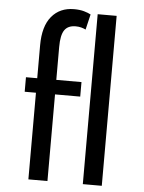

<svg xmlns="http://www.w3.org/2000/svg" viewBox="-59 -922 727 968"><g transform="rotate(5 305.0 -437.5)"><path d="M121.5 0H218V-438.5H345.5V-512H218V-679Q218 -738.5 235.5 -764Q253 -789.5 292 -789.5Q307.5 -789.5 320.5 -786Q333.5 -782.5 343 -777.5L361.5 -855.5Q349 -862.5 327.5 -868.8Q306 -875 276.5 -875Q205 -875 163.2 -825Q121.5 -775 121.5 -678.5V-512H64.5V-438.5H121.5ZM397 0H493V-860H397Z"/></g></svg>

Font: Spartan Medium
Style: Regular
Weight: 500
Designer: Matt Bailey, Mirko Velimirovic
Foundry: Matt Bailey
Version: Version 1.003; ttfautohint (v1.8.3)